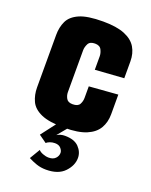

<svg xmlns="http://www.w3.org/2000/svg" viewBox="-130 -546 640 816"><g transform="rotate(20 190.5 -138.5)"><path d="M192 5Q123 5 87 -11Q51 -27 38 -55Q25 -83 25 -117V-354Q25 -389 38 -416.5Q51 -444 87 -460Q123 -476 194 -476Q255 -476 291.5 -461Q328 -446 344 -419Q360 -392 360 -356V-280L230 -271V-332Q230 -346 222.5 -361Q215 -376 193 -376Q170 -376 162.5 -361Q155 -346 155 -332V-142Q155 -128 162.5 -114.5Q170 -101 191 -101Q215 -101 222.5 -114.5Q230 -128 230 -144V-196L360 -206V-117Q360 -81 344 -53.5Q328 -26 291.5 -10.5Q255 5 192 5ZM180 199Q156 199 136 192Q116 185 99 176L127 129Q132 136 146 141.5Q160 147 173 147Q193 147 203.5 136Q214 125 214 111Q214 101 205 90.5Q196 80 178 80Q166 80 155.5 84Q145 88 140 93L105 68L157 0H209L171 46Q187 36 207 36Q250 36 270.5 57.5Q291 79 291 106Q291 140 263 169.5Q235 199 180 199Z"/></g></svg>

Font: Smooch Sans Thin ExtraBold
Style: Regular
Weight: 800
Version: Version 1.010